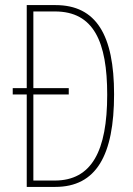

<svg xmlns="http://www.w3.org/2000/svg" viewBox="-20 -734 522 754"><path d="M198 -714H85V-388H30V-363H85V0H197C358 0 428 -124 428 -364C428 -596 358 -714 198 -714ZM196 -689C348 -689 401 -570 401 -362C401 -141 340 -25 195 -25H111V-363H250V-388H111V-689Z"/></svg>

Font: Noto Sans Bengali ExtraCondensed Thin
Style: Regular
Weight: 100
Width: 2
Designer: Joana Ranito - Universal Thirst; Jelle Bosma - Monotype Design Team
Foundry: Universal Thirst ehf.
Version: Version 3.000